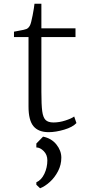

<svg xmlns="http://www.w3.org/2000/svg" viewBox="-20 -697 461 1030"><path d="M55 0ZM202 -545H385V-498H202V-204Q202 -134 206.5 -100.5Q211 -67 224.5 -53.5Q238 -40 267 -40Q298 -40 330.5 -50.5Q363 -61 378 -72L390 -37Q370 -15 324.5 -1.5Q279 12 241 12Q186 12 159.5 -20Q133 -52 133 -125V-498H55V-527L81 -532Q111 -537 122 -541.5Q133 -546 141 -561Q147 -573 155 -614.5Q163 -656 165 -677H202ZM309 149Q309 187 291.5 221Q274 255 247.5 279Q221 303 195 313L175 294V281Q202 269 218 235.5Q234 202 234 163Q234 133 214.5 113.5Q195 94 175 94V73L211 36Q256 45 282.5 78Q309 111 309 149Z"/></svg>

Font: Martel UltraLight
Style: Regular
Weight: 250
Designer: Dan Reynolds
Foundry: Dan Reynolds
Version: Version 1.001; ttfautohint (v1.1) -l 5 -r 5 -G 72 -x 0 -D la